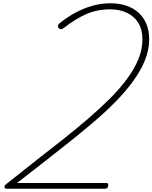

<svg xmlns="http://www.w3.org/2000/svg" viewBox="-20 -1150 929 1170"><path d="M21 0Q12 0 9 -5Q6 -10 8 -16Q10 -22 14 -25L211 -181Q291 -243 368 -304Q445 -365 516 -426Q587 -487 647.5 -547Q708 -607 752.5 -667Q797 -727 822.5 -787.5Q848 -848 848 -910Q848 -969 823.5 -1009.5Q799 -1050 755 -1071.5Q711 -1093 650 -1093Q571 -1093 504.5 -1063.5Q438 -1034 368 -979Q358 -972 351 -972Q344 -972 338 -979Q331 -987 333 -994Q335 -1001 344 -1009Q390 -1046 440 -1073Q490 -1100 544 -1115Q598 -1130 652 -1130Q706 -1130 749.5 -1115.5Q793 -1101 824 -1073Q855 -1045 872 -1004Q889 -963 889 -911Q889 -846 863.5 -783Q838 -720 792 -656.5Q746 -593 684 -530Q622 -467 548.5 -404.5Q475 -342 395 -278.5Q315 -215 233 -151L84 -35H628Q635 -35 638 -30.5Q641 -26 639 -16Q637 -7 632 -3.5Q627 0 620 0Z"/></svg>

Font: Playwrite CU Thin
Style: Regular
Weight: 250
Designer: Veronika Burian, José Scaglione
Foundry: TypeTogether
Version: Version 1.002